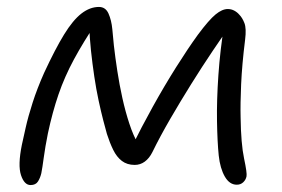

<svg xmlns="http://www.w3.org/2000/svg" viewBox="-20 -522 811 553"><path d="M68 11Q50 11 40.5 -17.5Q31 -46 43 -105Q47 -123 54 -154.5Q61 -186 74 -226.5Q87 -267 107 -312Q139 -381 164.5 -422.5Q190 -464 214.5 -483Q239 -502 265 -502Q284 -502 292.5 -483Q301 -464 303.5 -438Q306 -412 308 -391Q312 -356 318 -317Q324 -278 332.5 -239.5Q341 -201 352.5 -166Q364 -131 379 -105L359 -98Q387 -155 420 -214.5Q453 -274 487 -328Q521 -382 550 -422Q582 -465 601 -480.5Q620 -496 636 -496Q646 -496 654.5 -491.5Q663 -487 669 -480Q678 -471 684 -455.5Q690 -440 686 -408Q677 -336 674.5 -279Q672 -222 673 -184Q674 -108 683 -65.5Q692 -23 690 -14Q688 -4 680.5 3Q673 10 662 10Q641 10 627.5 -13.5Q614 -37 610 -74Q606 -113 605 -173Q604 -233 609 -305.5Q614 -378 626 -452L649 -457Q624 -422 593 -376Q562 -330 530.5 -279.5Q499 -229 470 -179Q441 -129 419 -84Q410 -66 397 -56.5Q384 -47 368 -47Q346 -47 331 -58.5Q316 -70 306 -90.5Q296 -111 288 -136Q284 -150 277.5 -175Q271 -200 264 -232.5Q257 -265 251.5 -302Q246 -339 242 -376.5Q238 -414 237 -449L259 -459Q220 -401 193 -351Q166 -301 148.5 -250Q131 -199 118 -138Q110 -98 106 -68Q102 -38 99 -23Q96 -10 89.5 0.5Q83 11 68 11Z"/></svg>

Font: Shantell Sans Light
Style: Italic
Weight: 300
Italic angle: -11°
Designer: Stephen Nixon, Anya Danilova, Shantell Martin
Foundry: Arrow Type
Version: Version 1.008;[ac192a2d6]